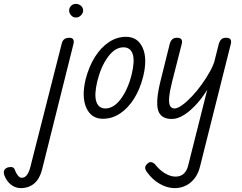

<svg xmlns="http://www.w3.org/2000/svg" viewBox="-231 -610 1241 986"><path d="M-124 356Q-152 356 -175 338Q-198 320 -209 289Q-219 258 -188 249Q-174 246 -165.5 249.5Q-157 253 -153 267Q-148 280 -139 291.5Q-130 303 -119 303Q-89 303 -75 247L86 -386Q90 -402 99.5 -409Q109 -416 126 -416Q141 -416 145.5 -406.5Q150 -397 146 -383L-15 261Q-27 308 -55 332Q-83 356 -124 356ZM159 -520Q144 -520 134 -531.5Q124 -543 124 -556Q124 -569 133.5 -579.5Q143 -590 159 -590Q173 -590 184.5 -580.5Q196 -571 196 -556Q196 -543 185 -531.5Q174 -520 159 -520Z M297 0Q238 0 212.5 -56Q187 -112 209 -204Q226 -269 256.5 -317.5Q287 -366 328 -393.5Q369 -421 416 -421Q476 -421 501.5 -365Q527 -309 504 -216Q488 -152 457.5 -103.5Q427 -55 386 -27.5Q345 0 297 0ZM310 -53Q353 -53 389.5 -102Q426 -151 445 -227Q462 -297 450.5 -332Q439 -367 403 -367Q360 -367 324 -318.5Q288 -270 269 -194Q252 -124 263.5 -88.5Q275 -53 310 -53Z M651 1Q623 1 605 -10.5Q587 -22 580.5 -45.5Q574 -69 577.5 -107Q581 -145 594 -197L641 -386Q646 -402 655.5 -409.5Q665 -417 682 -416Q697 -415 701.5 -406Q706 -397 702 -383L653 -191Q641 -143 638 -112.5Q635 -82 642 -67.5Q649 -53 665 -53Q681 -53 704.5 -70Q728 -87 754.5 -115Q781 -143 805 -176.5Q829 -210 847 -242.5Q865 -275 872 -301L843 -166Q816 -118 783 -80.5Q750 -43 716 -21Q682 1 651 1ZM666 356Q628 356 590 334.5Q552 313 524 274Q512 258 515 247Q518 236 529 228Q540 219 552 224.5Q564 230 571 241Q593 267 619.5 282Q646 297 671 297Q695 297 711.5 283Q728 269 735 241L893 -386Q898 -402 907.5 -409.5Q917 -417 934 -416Q949 -415 953.5 -406Q958 -397 954 -383L796 246Q783 298 748 327Q713 356 666 356Z"/></svg>

Font: Edu TAS Beginner
Style: Regular
Weight: 400
Designer: Tina and Corey Anderson
Foundry: Google for Education
Version: Version 1.003